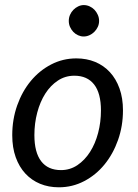

<svg xmlns="http://www.w3.org/2000/svg" viewBox="-20 -750 559 776"><path d="M29.5 0ZM226.5 -62.5Q263 -62.5 292.8 -82.5Q322.5 -102.5 343.8 -135.8Q365 -169 376.5 -212.5Q388 -256 388 -303.5Q388 -373.5 360.2 -408.8Q332.5 -444 280.5 -444Q243.5 -444 213.8 -424.2Q184 -404.5 163 -371.5Q142 -338.5 130.5 -295Q119 -251.5 119 -204Q119 -134 146.5 -98.2Q174 -62.5 226.5 -62.5ZM218 7Q176.5 7 142 -7.2Q107.5 -21.5 82.5 -48.5Q57.5 -75.5 43.5 -114.5Q29.5 -153.5 29.5 -203.5Q29.5 -267.5 49.5 -324Q69.5 -380.5 104.5 -422.8Q139.5 -465 186.8 -489.5Q234 -514 288.5 -514Q330 -514 364.5 -499.8Q399 -485.5 424 -458.5Q449 -431.5 463 -392.5Q477 -353.5 477 -304Q477 -240.5 457 -184Q437 -127.5 402.2 -85Q367.5 -42.5 320 -17.8Q272.5 7 218 7ZM380.5 -665.5Q380.5 -652.5 375.2 -641.2Q370 -630 361.2 -621.2Q352.5 -612.5 341.2 -607.5Q330 -602.5 318 -602.5Q306.5 -602.5 295.5 -607.5Q284.5 -612.5 276.2 -621.2Q268 -630 263 -641.2Q258 -652.5 258 -665.5Q258 -678.5 263 -690Q268 -701.5 276.5 -710.2Q285 -719 296 -724.2Q307 -729.5 318.5 -729.5Q330.5 -729.5 341.8 -724.5Q353 -719.5 361.5 -710.8Q370 -702 375.2 -690.2Q380.5 -678.5 380.5 -665.5Z"/></svg>

Font: Lato
Style: Italic
Weight: 400
Italic angle: -7°
Designer: Lukasz Dziedzic
Foundry: tyPoland Lukasz Dziedzic
Version: Version 2.007; 2014-02-27